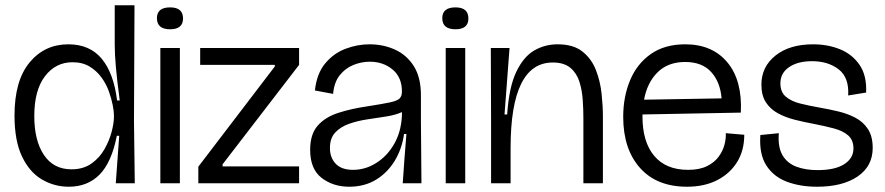

<svg xmlns="http://www.w3.org/2000/svg" viewBox="-20 -695 3354 728"><path d="M241 13Q186 13 139 -14.5Q92 -42 63.5 -101.5Q35 -161 35 -257Q35 -389 92 -458Q149 -527 239 -527Q320 -527 365.5 -472.5Q411 -418 424 -314H434Q424 -389 419.5 -439Q415 -489 415 -527V-675H490L488 -238L491 0H419L432 -180H423Q403 -79 357.5 -33Q312 13 241 13ZM251 -53Q296 -53 327 -75Q358 -97 376.5 -130Q395 -163 403.5 -196Q412 -229 412 -251V-259Q412 -272 407.5 -296Q403 -320 393 -348Q383 -376 365 -401Q347 -426 320 -442.5Q293 -459 255 -459Q191 -459 150.5 -406Q110 -353 110 -255Q110 -162 146.5 -107.5Q183 -53 251 -53Z M588 0V-513H662V0ZM625 -584Q575 -584 575 -626Q575 -667 625 -667Q674 -667 674 -625Q674 -584 625 -584Z M732 0V-63L1022 -443V-449H739V-513H1114V-449L824 -72V-64H1114V0Z M1304 13Q1243 13 1199.5 -20.5Q1156 -54 1156 -127Q1156 -186 1184.5 -218.5Q1213 -251 1262.5 -267Q1312 -283 1374 -292Q1432 -301 1459.5 -307Q1487 -313 1495.5 -322Q1504 -331 1504 -348Q1504 -402 1468.5 -431.5Q1433 -461 1382 -461Q1350 -461 1319.5 -448.5Q1289 -436 1268 -409.5Q1247 -383 1243 -339L1174 -352Q1181 -416 1213 -454.5Q1245 -493 1290 -510Q1335 -527 1381 -527Q1434 -527 1478.5 -506.5Q1523 -486 1549.5 -443.5Q1576 -401 1576 -334V-235Q1576 -177 1577 -117.5Q1578 -58 1578 0H1507Q1510 -48 1513.5 -92.5Q1517 -137 1521 -187H1512Q1504 -130 1476.5 -85Q1449 -40 1405.5 -13.5Q1362 13 1304 13ZM1319 -51Q1365 -51 1406.5 -77Q1448 -103 1474.5 -149Q1501 -195 1504 -257V-270Q1480 -259 1445.5 -253.5Q1411 -248 1373.5 -242.5Q1336 -237 1303.5 -225.5Q1271 -214 1251 -192.5Q1231 -171 1231 -134Q1231 -97 1253 -74Q1275 -51 1319 -51Z M1670 0V-513H1744V0ZM1707 -584Q1657 -584 1657 -626Q1657 -667 1707 -667Q1756 -667 1756 -625Q1756 -584 1707 -584Z M1842 0V-232L1841 -513H1912L1893 -261H1903Q1910 -365 1937.5 -422.5Q1965 -480 2005.5 -503.5Q2046 -527 2094 -527Q2154 -527 2188.5 -499.5Q2223 -472 2239.5 -429.5Q2256 -387 2261 -340Q2266 -293 2266 -254V0H2192V-247Q2192 -280 2189.5 -316.5Q2187 -353 2177 -385Q2167 -417 2143 -437.5Q2119 -458 2076 -458Q1916 -458 1916 -134V0Z M2585 13Q2470 13 2406.5 -58.5Q2343 -130 2343 -252Q2343 -328 2369 -390.5Q2395 -453 2447.5 -490Q2500 -527 2578 -527Q2681 -527 2738 -458.5Q2795 -390 2789 -268L2416 -261Q2416 -258 2416 -254Q2416 -157 2460.5 -104Q2505 -51 2589 -51Q2632 -51 2660.5 -65Q2689 -79 2705 -101Q2721 -123 2727 -146.5Q2733 -170 2732 -190L2802 -184Q2802 -124 2774.5 -80Q2747 -36 2698.5 -11.5Q2650 13 2585 13ZM2578 -460Q2513 -460 2473.5 -421Q2434 -382 2422 -317L2716 -322Q2711 -384 2676.5 -422Q2642 -460 2578 -460Z M3078 13Q3014 13 2963.5 -6Q2913 -25 2885.5 -68Q2858 -111 2863 -183L2933 -190Q2929 -137 2947 -106.5Q2965 -76 2999.5 -63Q3034 -50 3080 -50Q3146 -50 3181 -72.5Q3216 -95 3216 -132Q3216 -164 3196 -181.5Q3176 -199 3142 -208Q3108 -217 3067 -225Q3029 -232 2993.5 -241Q2958 -250 2929.5 -265.5Q2901 -281 2884 -307Q2867 -333 2867 -374Q2867 -442 2920.5 -484.5Q2974 -527 3063 -527Q3119 -527 3165.5 -508Q3212 -489 3239.5 -448.5Q3267 -408 3264 -344L3196 -333Q3200 -401 3160 -432Q3120 -463 3059 -463Q3005 -463 2972 -440.5Q2939 -418 2939 -379Q2939 -346 2959.5 -328.5Q2980 -311 3014 -302.5Q3048 -294 3088 -287Q3123 -281 3158.5 -272.5Q3194 -264 3223.5 -248.5Q3253 -233 3271 -205.5Q3289 -178 3289 -134Q3289 -65 3232 -26Q3175 13 3078 13Z"/></svg>

Font: Bricolage Grotesque 48pt Light
Style: Regular
Weight: 300
Designer: Mathieu Triay
Foundry: Atelier Triay
Version: Version 1.000; ttfautohint (v1.8.4.7-5d5b);gftools[0.9.32]